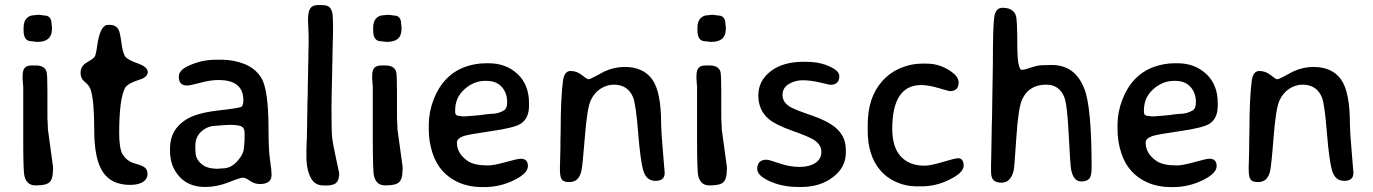

<svg xmlns="http://www.w3.org/2000/svg" viewBox="-20 -742 5483 767"><path d="M187.5 -625.5Q187.5 -574.7 129.9 -574.7H126L124 -575.2L109.4 -576.7Q107.4 -577.1 106 -577.1Q74.2 -577.1 74.2 -620.6V-629.9Q74.2 -656.7 86.4 -668.9Q98.6 -681.2 116.7 -681.2L127.9 -682.6H139.2L155.8 -680.2Q186 -680.2 186 -646L187.5 -634.8ZM171.4 -225.1 191.9 -75.2V-64.5L191.4 -59.6Q191.4 -27.8 178.2 -14.6Q165 -1.5 127 -1.5H121.1Q86.9 -1.5 77.6 -38.6Q72.8 -57.6 72.8 -185.5V-394.5L70.3 -427.2V-438Q70.3 -461.9 79.1 -471.2Q87.9 -480.5 106.9 -480.5H123.5Q158.2 -480.5 166 -455.6Q169.4 -444.8 169.4 -375.5V-270L170.9 -240.7Q171.4 -234.9 171.4 -225.1Z M342.3 -383.3Q336.4 -400.9 319.1 -414.6Q301.8 -428.2 301.8 -451.2Q301.8 -474.1 320.3 -488.3Q324.2 -491.2 338.9 -499.8Q353.5 -508.3 358.4 -515.6Q363.3 -522.5 368.7 -562.5Q380.4 -642.6 411.6 -642.6H418.9Q443.8 -642.6 454.1 -622.6Q459.5 -612.8 465.1 -570.8Q470.7 -528.8 480.5 -515.9Q490.2 -502.9 530.3 -488.8Q570.3 -474.6 570.3 -454.3Q570.3 -434.1 537.6 -423.8Q488.8 -408.7 479 -389.6Q456.1 -345.2 456.1 -210.4Q456.1 -147.9 470.2 -124.8Q484.4 -101.6 509.8 -91.8Q512.2 -90.8 530 -85.7Q547.9 -80.6 558.6 -72.5Q569.3 -64.5 569.3 -46.1Q569.3 -27.8 551.8 -15.6Q533.2 -3.4 500 -3.4Q425.3 -3.4 390.9 -54.9Q356.4 -106.4 356.4 -223.6Q356.4 -340.8 342.3 -383.3Z M761.2 -134.3Q761.2 -103 791.5 -82Q811.5 -67.9 848.1 -67.9H851.1Q859.9 -69.3 869.6 -69.3Q902.3 -69.3 928.5 -98.6Q954.6 -127.9 954.6 -154.8L955.6 -160.6L957 -186.5V-211.9Q957 -230 945.1 -236.6Q933.1 -243.2 899.4 -243.2H892.6L889.2 -242.7H882.8L862.3 -241.2Q852.1 -239.7 845.7 -239.7Q810.5 -239.7 785.4 -217.8Q760.3 -195.8 760.3 -159.2V-145Q761.2 -137.2 761.2 -134.3ZM726.6 -400.4Q694.3 -400.4 694.3 -435.5Q694.3 -460 728 -476.6Q781.7 -503.4 842.8 -503.4H866.2Q915 -503.4 957.8 -485.8Q1000.5 -468.3 1023.4 -431.6Q1052.7 -385.3 1052.7 -226.1Q1052.7 -142.1 1058.8 -102.1Q1064.9 -62 1064.9 -43.5Q1064.9 -6.8 1018.1 -6.8Q997.1 -6.8 979 -19.5Q960.9 -32.2 950.2 -32.2Q939.5 -32.2 893.1 -13.7Q846.7 4.9 799.8 4.9Q733.9 4.9 696.5 -36.6Q659.2 -78.1 659.2 -138.7V-149.9Q659.2 -224.1 723.6 -264.6Q765.6 -291 853.3 -300.8Q940.9 -310.5 945.8 -316.4Q952.1 -323.7 952.1 -341.3Q952.1 -346.7 951.7 -352.5Q945.3 -421.9 854 -422.4Q820.3 -422.4 780.3 -411.4Q740.2 -400.4 726.6 -400.4Z M1249.5 -721.7H1265.6Q1289.1 -721.7 1297.4 -711.9Q1305.7 -702.1 1308.1 -687.5Q1310.5 -672.9 1310.5 -622.1L1308.1 -519.5V-502.4L1307.1 -476.6V-459.5L1304.7 -355.5V-338.4L1304.2 -321.3Q1304.2 -221.2 1306.4 -197Q1308.6 -172.9 1321.8 -111.8Q1335 -50.8 1335 -50.3Q1335 -22.9 1323.5 -12Q1312 -1 1282.2 -1H1273.9Q1241.7 -1 1226.6 -23.4Q1204.1 -56.2 1204.1 -116.7V-147.9L1204.6 -156.2L1205.6 -188L1206.1 -196.3Q1206.1 -204.6 1206.1 -212.9L1207 -247.1V-264.2L1208 -307.6V-324.7L1209.5 -377V-394L1210.9 -454.6Q1210.9 -463.4 1210.9 -472.2L1211.9 -506.3V-523.4L1212.9 -566.4V-600.1L1210.4 -663.6Q1210.4 -694.3 1219.2 -708Q1228 -721.7 1249.5 -721.7Z M1584 -625.5Q1584 -574.7 1526.4 -574.7H1522.5L1520.5 -575.2L1505.9 -576.7Q1503.9 -577.1 1502.4 -577.1Q1470.7 -577.1 1470.7 -620.6V-629.9Q1470.7 -656.7 1482.9 -668.9Q1495.1 -681.2 1513.2 -681.2L1524.4 -682.6H1535.6L1552.2 -680.2Q1582.5 -680.2 1582.5 -646L1584 -634.8ZM1567.9 -225.1 1588.4 -75.2V-64.5L1587.9 -59.6Q1587.9 -27.8 1574.7 -14.6Q1561.5 -1.5 1523.4 -1.5H1517.6Q1483.4 -1.5 1474.1 -38.6Q1469.2 -57.6 1469.2 -185.5V-394.5L1466.8 -427.2V-438Q1466.8 -461.9 1475.6 -471.2Q1484.4 -480.5 1503.4 -480.5H1520Q1554.7 -480.5 1562.5 -455.6Q1565.9 -444.8 1565.9 -375.5V-270L1567.4 -240.7Q1567.9 -234.9 1567.9 -225.1Z M1939.9 -287.1Q1971.2 -287.1 1993.7 -301.3Q2005.9 -309.1 2005.9 -332.5V-335.4Q2005.9 -370.6 1984.4 -394.8Q1962.9 -418.9 1923.3 -418.9H1917.5Q1873 -418.9 1835.7 -385.7Q1798.3 -352.5 1798.3 -301.8V-293.5Q1798.3 -278.3 1821.3 -278.3L1826.2 -277.3H1843.8L1846.7 -277.8L1873.5 -279.8L1877 -280.3L1895 -281.7Q1898.4 -282.2 1902.8 -282.7Q1907.2 -283.2 1920.7 -285.2Q1934.1 -287.1 1939.9 -287.1ZM1914.1 5.4H1902.8Q1853.5 4.9 1813 -12.7Q1735.4 -46.9 1708 -129.9Q1692.9 -176.3 1692.9 -223.6V-245.6Q1693.4 -294.9 1711.9 -343.8Q1750 -442.4 1837.4 -474.6Q1878.4 -489.3 1921.4 -489.3H1932.1Q2001.5 -489.3 2047.4 -446.5Q2093.3 -403.8 2093.3 -330.1V-320.3Q2093.3 -268.6 2060.1 -247.6Q2034.7 -231.4 1943.6 -218.3Q1852.5 -205.1 1834.5 -199.2Q1805.2 -189.9 1805.2 -172.4Q1805.2 -127.9 1849.6 -98.1Q1875.5 -81.1 1930.2 -81.1Q1952.6 -81.1 2000.2 -94.5Q2047.9 -107.9 2060.1 -107.9Q2088.9 -107.9 2088.9 -78.6Q2088.9 -49.3 2033 -22Q1977.1 5.4 1914.1 5.4Z M2395.5 -457Q2435.1 -474.6 2475.1 -474.6Q2549.3 -474.6 2585.2 -425.3Q2621.1 -376 2621.1 -246.6Q2621.1 -220.2 2628.2 -137Q2635.3 -53.7 2635.3 -51.3Q2635.3 -19.5 2598.6 -19.5Q2562 -19.5 2550 -60.1Q2538.1 -100.6 2529.1 -214.1Q2520 -327.6 2508.8 -354Q2487.8 -403.8 2432.1 -403.8Q2404.3 -403.8 2379.2 -387.7Q2354 -371.6 2339.6 -340.3Q2325.2 -309.1 2316.2 -192.4Q2307.1 -75.7 2301.8 -55.7Q2296.4 -35.6 2284.9 -25.1Q2273.4 -14.6 2253.2 -14.6Q2232.9 -14.6 2224.9 -24.2Q2216.8 -33.7 2216.8 -64.9V-77.1L2217.3 -89.8L2218.8 -153.3Q2218.8 -166 2218.8 -178.7L2219.7 -216.8Q2219.7 -349.1 2229 -419.4Q2234.4 -458.5 2259.3 -458.5Q2284.2 -458.5 2304.7 -441.9Q2325.2 -425.3 2331.1 -425.3Q2336.9 -425.3 2363 -439.7Q2389.2 -454.1 2395.5 -457Z M2879.4 -625.5Q2879.4 -574.7 2821.8 -574.7H2817.9L2815.9 -575.2L2801.3 -576.7Q2799.3 -577.1 2797.9 -577.1Q2766.1 -577.1 2766.1 -620.6V-629.9Q2766.1 -656.7 2778.3 -668.9Q2790.5 -681.2 2808.6 -681.2L2819.8 -682.6H2831.1L2847.7 -680.2Q2877.9 -680.2 2877.9 -646L2879.4 -634.8ZM2863.3 -225.1 2883.8 -75.2V-64.5L2883.3 -59.6Q2883.3 -27.8 2870.1 -14.6Q2856.9 -1.5 2818.8 -1.5H2813Q2778.8 -1.5 2769.5 -38.6Q2764.6 -57.6 2764.6 -185.5V-394.5L2762.2 -427.2V-438Q2762.2 -461.9 2771 -471.2Q2779.8 -480.5 2798.8 -480.5H2815.4Q2850.1 -480.5 2857.9 -455.6Q2861.3 -444.8 2861.3 -375.5V-270L2862.8 -240.7Q2863.3 -234.9 2863.3 -225.1Z M3188.5 -495.1H3200.7Q3245.6 -495.1 3279.8 -482.4Q3333 -462.4 3333 -438.5Q3333 -403.3 3297.4 -403.3Q3293.9 -403.3 3256.1 -412.4Q3218.3 -421.4 3187 -421.4Q3155.8 -421.4 3130.9 -406.2Q3106 -391.1 3106 -362.3Q3106 -333.5 3136.7 -314.9Q3155.3 -303.7 3220 -281.7Q3284.7 -259.8 3316.9 -232.9Q3358.9 -198.2 3358.9 -144V-132.3Q3358.9 -73.2 3307.4 -34.2Q3255.9 4.9 3181.6 4.9H3168.9Q3105.5 4.9 3055.2 -17.8Q3004.9 -40.5 3004.9 -66.9Q3004.9 -104 3042.5 -104Q3050.8 -104 3093 -89.6Q3135.3 -75.2 3173.8 -75.2Q3212.4 -75.2 3236.8 -90.8Q3261.2 -106.4 3261.2 -135.5Q3261.2 -164.6 3230 -184.1Q3210.9 -196.3 3144.3 -220Q3077.6 -243.7 3050.8 -266.6Q3009.3 -302.2 3009.3 -360.6Q3009.3 -418.9 3058.3 -457Q3107.4 -495.1 3188.5 -495.1Z M3661.1 2.4H3639.6Q3599.1 2.4 3560.1 -14.9Q3521 -32.2 3495.1 -63.5Q3446.3 -121.6 3446.3 -220.7V-243.2Q3446.3 -353.5 3504.9 -418.5Q3536.1 -453.1 3578.4 -470.5Q3620.6 -487.8 3661.1 -487.8H3682.1Q3728.5 -487.8 3769 -463.1Q3809.6 -438.5 3809.6 -413.1Q3809.6 -377.9 3774.4 -377.9Q3771.5 -377.9 3730 -390.1Q3688.5 -402.3 3660.6 -402.3Q3544.4 -402.3 3544.4 -227.5Q3544.4 -153.8 3578.6 -116.9Q3612.8 -80.1 3673.8 -80.1Q3696.3 -80.1 3746.3 -95Q3796.4 -109.9 3806.6 -109.9Q3829.6 -109.9 3829.6 -80.1Q3829.6 -50.3 3763.7 -20Q3714.8 2.4 3661.1 2.4Z M3984.9 -710.9Q4027.3 -710.9 4038.1 -680.2Q4043.9 -663.6 4043.9 -563.2Q4043.9 -462.9 4062.5 -462.9Q4068.8 -462.9 4080.1 -466.3L4090.3 -469.7Q4105 -474.6 4119.9 -478.5Q4134.8 -482.4 4181.6 -482.4Q4275.4 -482.4 4312 -386.7Q4340.8 -313.5 4340.8 -72.3Q4340.8 -36.6 4330.1 -26.9Q4319.3 -17.1 4299.3 -17.1Q4269 -17.1 4259.3 -62.5Q4255.4 -80.1 4249.3 -203.9Q4243.2 -327.6 4231 -355.5Q4210.4 -403.8 4159.7 -403.8Q4090.3 -403.8 4063.5 -345.2Q4047.9 -312.5 4040 -192.1Q4032.2 -71.8 4029.3 -60.1Q4017.1 -12.2 3981 -12.2Q3959.5 -12.2 3949.2 -22Q3939 -31.7 3939 -56.6V-85.9L3939.5 -101.6L3940.9 -178.7L3941.9 -239.7L3942.9 -270.5L3944.3 -362.8Q3944.8 -378.4 3944.8 -393.6L3946.3 -484.9Q3946.3 -639.2 3951.9 -675Q3957.5 -710.9 3984.9 -710.9Z M4691.4 -287.1Q4722.7 -287.1 4745.1 -301.3Q4757.3 -309.1 4757.3 -332.5V-335.4Q4757.3 -370.6 4735.8 -394.8Q4714.4 -418.9 4674.8 -418.9H4668.9Q4624.5 -418.9 4587.2 -385.7Q4549.8 -352.5 4549.8 -301.8V-293.5Q4549.8 -278.3 4572.8 -278.3L4577.6 -277.3H4595.2L4598.1 -277.8L4625 -279.8L4628.4 -280.3L4646.5 -281.7Q4649.9 -282.2 4654.3 -282.7Q4658.7 -283.2 4672.1 -285.2Q4685.5 -287.1 4691.4 -287.1ZM4665.5 5.4H4654.3Q4605 4.9 4564.5 -12.7Q4486.8 -46.9 4459.5 -129.9Q4444.3 -176.3 4444.3 -223.6V-245.6Q4444.8 -294.9 4463.4 -343.8Q4501.5 -442.4 4588.9 -474.6Q4629.9 -489.3 4672.9 -489.3H4683.6Q4752.9 -489.3 4798.8 -446.5Q4844.7 -403.8 4844.7 -330.1V-320.3Q4844.7 -268.6 4811.5 -247.6Q4786.1 -231.4 4695.1 -218.3Q4604 -205.1 4585.9 -199.2Q4556.6 -189.9 4556.6 -172.4Q4556.6 -127.9 4601.1 -98.1Q4627 -81.1 4681.6 -81.1Q4704.1 -81.1 4751.7 -94.5Q4799.3 -107.9 4811.5 -107.9Q4840.3 -107.9 4840.3 -78.6Q4840.3 -49.3 4784.4 -22Q4728.5 5.4 4665.5 5.4Z M5147 -457Q5186.5 -474.6 5226.6 -474.6Q5300.8 -474.6 5336.7 -425.3Q5372.6 -376 5372.6 -246.6Q5372.6 -220.2 5379.6 -137Q5386.7 -53.7 5386.7 -51.3Q5386.7 -19.5 5350.1 -19.5Q5313.5 -19.5 5301.5 -60.1Q5289.6 -100.6 5280.5 -214.1Q5271.5 -327.6 5260.3 -354Q5239.3 -403.8 5183.6 -403.8Q5155.8 -403.8 5130.6 -387.7Q5105.5 -371.6 5091.1 -340.3Q5076.7 -309.1 5067.6 -192.4Q5058.6 -75.7 5053.2 -55.7Q5047.9 -35.6 5036.4 -25.1Q5024.9 -14.6 5004.6 -14.6Q4984.4 -14.6 4976.3 -24.2Q4968.3 -33.7 4968.3 -64.9V-77.1L4968.8 -89.8L4970.2 -153.3Q4970.2 -166 4970.2 -178.7L4971.2 -216.8Q4971.2 -349.1 4980.5 -419.4Q4985.8 -458.5 5010.7 -458.5Q5035.6 -458.5 5056.2 -441.9Q5076.7 -425.3 5082.5 -425.3Q5088.4 -425.3 5114.5 -439.7Q5140.6 -454.1 5147 -457Z"/></svg>

Font: Averia Sans Libre
Style: Regular
Weight: 400
Version: Version 1.002